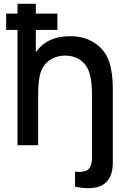

<svg xmlns="http://www.w3.org/2000/svg" viewBox="-20 -770 681 1018"><path d="M504.4 -524.9Q529.3 -503.4 544.9 -474.4Q560.5 -445.3 567.6 -410.2Q574.7 -375 576.7 -344.7Q578.6 -314.5 578.1 -272.9V93.8Q578.1 149.4 554.2 182.9Q530.3 216.3 487.3 224.1Q437 233.4 377.9 219.7V139.6Q394.5 142.6 410.6 141.1Q426.8 139.6 439.5 134Q452.1 128.4 460 110.8Q467.8 93.3 467.8 64.5V-268.6Q467.8 -330.6 456.8 -374.3Q445.8 -418 415.5 -443.8Q379.9 -476.6 317.9 -475.1Q269 -472.2 235.4 -444.8Q199.7 -417.5 189.5 -361.3Q182.1 -330.1 182.1 -247.1V0H72.8V-611.3H12.7V-697.8H72.8V-750H169.9V-697.8H284.2V-611.3H169.9V-493.7L187.5 -514.6Q239.3 -571.8 330.1 -577.1Q436 -585 504.4 -524.9Z"/></svg>

Font: Manrope3 Semibold
Style: Regular
Weight: 600
Width: 4
Designer: Mikhail Sharanda
Foundry: Mikhail Sharanda
Version: Version 3.000;PS 003.000;hotconv 1.0.88;makeotf.lib2.5.64775